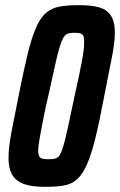

<svg xmlns="http://www.w3.org/2000/svg" viewBox="-20 -716 465 744"><path d="M153 8Q101 8 70 -4Q39 -16 26 -41Q13 -66 13 -103Q13 -146 25 -207Q37 -268 52 -344Q71 -440 86.5 -504Q102 -568 118.5 -606.5Q135 -645 156.5 -664.5Q178 -684 208.5 -690Q239 -696 284 -696Q325 -696 352 -690.5Q379 -685 394.5 -672.5Q410 -660 417.5 -640Q425 -620 425 -589Q425 -549 412.5 -488.5Q400 -428 384 -344Q365 -242 348.5 -176.5Q332 -111 314.5 -73.5Q297 -36 275.5 -18.5Q254 -1 224.5 3.5Q195 8 153 8ZM172 -99Q186 -99 195.5 -102Q205 -105 212 -116Q219 -127 226.5 -153.5Q234 -180 244 -226Q254 -272 269 -344Q289 -433 298 -482Q307 -531 306 -555Q306 -571 302.5 -578Q299 -585 290 -587Q281 -589 267 -589Q253 -589 243.5 -586Q234 -583 226.5 -571.5Q219 -560 211 -533.5Q203 -507 193 -461.5Q183 -416 167 -344Q157 -302 148.5 -259Q140 -216 134 -182.5Q128 -149 128 -133Q128 -117 132.5 -109.5Q137 -102 147 -100.5Q157 -99 172 -99Z"/></svg>

Font: Saira Condensed SemiBold
Style: Italic
Weight: 600
Width: 3
Italic angle: -12°
Designer: Hector Gatti with collaboration of the Omnibus-Type team
Foundry: Omnibus-Type
Version: Version 1.101